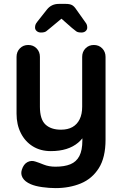

<svg xmlns="http://www.w3.org/2000/svg" viewBox="-20 -766 627 986"><path d="M462 -535Q488 -535 505 -517.5Q522 -500 522 -474V-49Q522 43 487.5 97.5Q453 152 395 176Q337 200 265 200Q233 200 197 195Q161 190 138 180Q108 167 96.5 147.5Q85 128 92 106Q101 77 121 66.5Q141 56 163 64Q179 69 205 79.5Q231 90 265 90Q311 90 341.5 77.5Q372 65 387.5 35.5Q403 6 403 -45V-112L424 -88Q407 -55 381.5 -33.5Q356 -12 321 -1Q286 10 241 10Q188 10 148.5 -14.5Q109 -39 87 -82.5Q65 -126 65 -182V-474Q65 -500 82 -517.5Q99 -535 125 -535Q151 -535 168 -517.5Q185 -500 185 -474V-218Q185 -153 213.5 -126.5Q242 -100 293 -100Q328 -100 352 -113.5Q376 -127 389 -153.5Q402 -180 402 -218V-474Q402 -500 419 -517.5Q436 -535 462 -535ZM265 -697 316 -687 239 -623Q226 -612 217.5 -605.5Q209 -599 190 -599Q177 -599 168.5 -606.5Q160 -614 160 -624Q160 -632 162 -638.5Q164 -645 172 -655L221 -717Q244 -746 282 -746H318Q338 -746 349.5 -740Q361 -734 372 -717L416 -655Q424 -645 426 -638.5Q428 -632 428 -624Q428 -614 420 -606.5Q412 -599 398 -599Q379 -599 371 -605.5Q363 -612 349 -623Z"/></svg>

Font: Quicksand Variable Light
Style: Regular
Weight: 300
Designer: Andrew Paglinawan
Foundry: Andrew Paglinawan
Version: Version 3.004